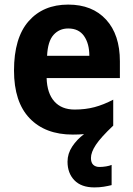

<svg xmlns="http://www.w3.org/2000/svg" viewBox="-20 -576 580 836"><path d="M376 112Q376 132 386 141.5Q396 151 413 151Q427 151 442 148.5Q457 146 466 142V230Q450 234 431.5 237Q413 240 391 240Q334 240 304 209Q274 178 274 128Q274 93 294.5 62Q315 31 346 8Q324 10 297 10Q177 10 109 -61Q41 -132 41 -269Q41 -411 104.5 -483.5Q168 -556 277 -556Q382 -556 442 -490.5Q502 -425 502 -309V-236H183Q185 -170 216.5 -134.5Q248 -99 305 -99Q352 -99 391.5 -109.5Q431 -120 473 -142V-29Q419 22 397.5 54.5Q376 87 376 112ZM277 -452Q238 -452 213 -424Q188 -396 185 -333H369Q369 -386 346 -419Q323 -452 277 -452Z"/></svg>

Font: Noto Sans Gurmukhi UI SemiCondensed
Style: Bold
Weight: 700
Width: 4
Designer: Jelle Bosma - Monotype Design Team
Foundry: Monotype Imaging Inc.
Version: Version 2.004; ttfautohint (v1.8.4.7-5d5b)